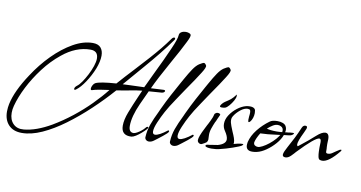

<svg xmlns="http://www.w3.org/2000/svg" viewBox="-152 -837 2227 1185"><g transform="rotate(10 961.5 -245.0)"><path d="M36 150Q-17 150 -46.5 119Q-76 88 -76 35Q-76 22 -74.5 10Q-73 -2 -71 -12Q-53 -97 20 -207Q68 -281 127.5 -341Q187 -401 250.5 -437Q314 -473 373 -473Q407 -473 423 -454.5Q439 -436 439 -405Q439 -369 421 -322Q402 -275 374.5 -233.5Q347 -192 321 -173Q317 -169 312 -169Q308 -169 308 -174Q308 -185 322 -196Q335 -205 350.5 -227.5Q366 -250 380.5 -278Q395 -306 404.5 -334Q414 -362 414 -382Q414 -430 366 -430Q275 -430 190 -360Q133 -314 86.5 -252.5Q40 -191 7.5 -127Q-25 -63 -40 -6Q-46 16 -46 38Q-46 81 -21.5 106Q3 131 45 127Q122 120 215 66Q276 30 333 -15Q390 -60 439 -109.5Q488 -159 524 -205L476 -198Q454 -195 439.5 -191.5Q425 -188 420 -186Q418 -185 415 -185Q409 -185 409 -194Q409 -203 415.5 -215Q422 -227 430 -231Q457 -245 559 -252Q603 -302 650 -352Q700 -406 734 -444Q768 -482 794.5 -514.5Q821 -547 846 -582Q854 -593 862 -593Q868 -593 868 -587Q868 -581 864 -577Q830 -529 793 -483Q756 -437 711.5 -385.5Q667 -334 611 -269L598 -254L644 -256L732 -259Q731 -257 741 -277.5Q751 -298 771 -341Q799 -399 820.5 -444.5Q842 -490 856 -523Q885 -588 886 -613Q887 -626 899 -633Q911 -640 926 -640Q937 -640 946.5 -636.5Q956 -633 958 -628Q963 -619 943 -580Q930 -553 911 -518Q892 -483 868 -440Q835 -381 811.5 -336Q788 -291 774 -260L851 -264H854Q863 -264 863 -258Q863 -254 858 -250Q853 -246 845 -245L764 -239Q763 -237 753 -215Q743 -193 724 -152Q686 -68 686 -9Q686 31 716 31Q724 31 737.5 23.5Q751 16 763.5 6Q776 -4 782 -12Q789 -22 796 -22Q800 -22 800 -18Q800 -13 792 -5Q782 6 766 20Q750 34 734 44Q718 54 707 55Q643 59 643 -3Q643 -40 661.5 -88Q680 -136 708 -200L724 -236Q690 -233 631 -221Q610 -217 593.5 -214.5Q577 -212 566 -210Q507 -143 439 -79Q371 -15 300.5 37Q230 89 162.5 119.5Q95 150 36 150Z M818 66Q807 66 799.5 59Q792 52 793 42Q795 1 808.5 -37Q822 -75 848 -128Q851 -135 853.5 -140.5Q856 -146 858 -150Q880 -197 903 -240Q926 -283 949 -324L963 -349Q987 -392 1005 -418.5Q1023 -445 1041 -457Q1064 -471 1069 -471Q1077 -471 1085 -457Q1090 -447 1065 -408Q1052 -388 1032.5 -358Q1013 -328 986 -290Q981 -283 969.5 -265.5Q958 -248 939 -220Q920 -192 906 -169.5Q892 -147 883 -130Q865 -97 849 -59.5Q833 -22 833 -1Q833 18 848 18Q872 18 925 -23Q931 -22 931 -17Q931 -13 921 -3Q912 6 898.5 16.5Q885 27 867 41L851 53Q835 66 818 66Z M972 66Q961 66 953.5 59Q946 52 947 42Q949 1 962.5 -37Q976 -75 1002 -128Q1005 -135 1007.5 -140.5Q1010 -146 1012 -150Q1034 -197 1057 -240Q1080 -283 1103 -324L1117 -349Q1141 -392 1159 -418.5Q1177 -445 1195 -457Q1218 -471 1223 -471Q1231 -471 1239 -457Q1244 -447 1219 -408Q1206 -388 1186.5 -358Q1167 -328 1140 -290Q1135 -283 1123.5 -265.5Q1112 -248 1093 -220Q1074 -192 1060 -169.5Q1046 -147 1037 -130Q1019 -97 1003 -59.5Q987 -22 987 -1Q987 18 1002 18Q1026 18 1079 -23Q1085 -22 1085 -17Q1085 -13 1075 -3Q1066 6 1052.5 16.5Q1039 27 1021 41L1005 53Q989 66 972 66Z M1226 -219Q1213 -219 1213 -225Q1213 -230 1220.5 -239.5Q1228 -249 1238 -256Q1260 -270 1272.5 -280Q1285 -290 1303 -314Q1304 -312 1304 -306Q1304 -293 1293.5 -274.5Q1283 -256 1270 -241Q1257 -226 1247 -222Q1238 -219 1226 -219ZM1137 26Q1129 26 1122 20Q1115 14 1115 4Q1115 -17 1144 -73L1155 -95Q1157 -97 1160.5 -105Q1164 -113 1171 -126Q1178 -140 1182 -151Q1186 -162 1188 -172Q1188 -173 1192 -176Q1196 -179 1200 -181L1206 -182Q1214 -182 1219.5 -179Q1225 -176 1223 -171Q1216 -156 1211 -145Q1206 -134 1203 -126H1202Q1191 -101 1183.5 -78.5Q1176 -56 1177 -36L1178 -9Q1177 1 1171 8Q1167 11 1160 15.5Q1153 20 1142 25Q1141 26 1137 26Z M1206 42Q1190 42 1178 39Q1167 36 1167 31Q1167 23 1183 22Q1198 21 1203 19Q1212 17 1224 16Q1235 14 1242 13Q1290 -1 1290 -30Q1290 -50 1269 -81Q1256 -100 1256 -123Q1256 -151 1273.5 -178Q1291 -205 1317.5 -225.5Q1344 -246 1371 -253Q1383 -256 1396 -256Q1417 -256 1426 -246Q1432 -240 1432 -220Q1432 -205 1427 -189.5Q1422 -174 1413 -164Q1408 -159 1405 -159Q1400 -159 1400 -173L1401 -193Q1402 -201 1402.5 -207Q1403 -213 1403 -217Q1403 -234 1396 -237Q1388 -239 1385 -239Q1364 -239 1340 -220Q1316 -201 1301 -176Q1295 -167 1295 -154Q1295 -138 1303.5 -116.5Q1312 -95 1316 -85Q1326 -63 1331.5 -47Q1337 -31 1337 -19Q1337 -13 1336 -10Q1341 -12 1360 -16Q1377 -20 1389 -20Q1396 -20 1396 -17Q1396 -16 1390 -10Q1387 -7 1371.5 -0.5Q1356 6 1335.5 13Q1315 20 1295 26Q1275 32 1261 35Q1237 42 1206 42Z M1457 17Q1418 17 1418 -18Q1418 -20 1418.5 -25Q1419 -30 1420 -37Q1430 -78 1460.5 -116.5Q1491 -155 1531 -184Q1546 -196 1579 -196Q1598 -196 1612.5 -190.5Q1627 -185 1633 -174Q1639 -164 1639 -151Q1639 -149 1638.5 -145Q1638 -141 1637 -136Q1639 -137 1643.5 -137Q1648 -137 1655 -138Q1662 -139 1668.5 -140Q1675 -141 1682 -141H1686Q1697 -141 1688.5 -132.5Q1680 -124 1666 -122L1632 -118Q1622 -90 1597.5 -62Q1573 -34 1543.5 -13.5Q1514 7 1488 13Q1473 17 1457 17ZM1585 -132Q1591 -132 1599.5 -132.5Q1608 -133 1619 -134Q1620 -136 1620 -143Q1620 -161 1605 -168Q1597 -173 1585 -173Q1570 -173 1554.5 -163.5Q1539 -154 1522 -139Q1543 -132 1585 -132ZM1487 -18Q1497 -18 1515.5 -27.5Q1534 -37 1554 -53Q1574 -69 1590 -87Q1595 -92 1600 -99.5Q1605 -107 1611 -115L1587 -112Q1531 -104 1487 -103Q1465 -67 1460 -43Q1459 -30 1467 -24Q1475 -18 1487 -18Z M1665 16Q1647 16 1647 2Q1647 -7 1653.5 -21Q1660 -35 1667 -48Q1686 -82 1702 -114Q1718 -146 1733 -182Q1740 -198 1754 -198Q1769 -198 1763 -180Q1757 -165 1751 -153Q1723 -96 1723 -76Q1723 -67 1729 -65Q1743 -76 1750 -81.5Q1757 -87 1758 -88Q1772 -99 1789.5 -113.5Q1807 -128 1828 -147Q1861 -177 1883 -177Q1910 -177 1906 -128Q1905 -109 1906 -91Q1907 -87 1907 -79.5Q1907 -72 1907 -62Q1907 -52 1919 -52Q1933 -52 1945 -60L1967 -75L1989 -89Q1991 -90 1996 -90Q2002 -90 1996 -81Q1933 -3 1892 -3Q1884 -3 1876 -6Q1869 -9 1866 -23.5Q1863 -38 1862.5 -55Q1862 -72 1862 -81L1863 -114Q1863 -135 1852 -135Q1826 -135 1724 -28Q1716 -18 1699 -1Q1682 16 1665 16Z"/></g></svg>

Font: Allison
Style: Regular
Weight: 400
Designer: Robert E. Leuschke
Foundry: Robert E. Leuschke
Version: Version 1.010; ttfautohint (v1.8.3)